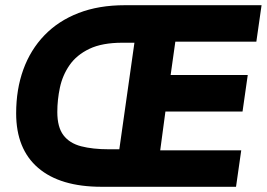

<svg xmlns="http://www.w3.org/2000/svg" viewBox="-20 -717 1024 737"><path d="M370 0Q211 0 126.5 -72.5Q42 -145 42 -282Q42 -374 69.5 -450Q97 -526 150.5 -581.5Q204 -637 281.5 -667Q359 -697 459 -697H984L964 -557H653L635 -429H931L911 -289H615L595 -140H906L886 0ZM398 -144H438L496 -553H450Q372 -553 323 -529.5Q274 -506 247 -467Q220 -428 210 -381Q200 -334 200 -287Q200 -229 223.5 -198Q247 -167 291.5 -155.5Q336 -144 398 -144Z"/></svg>

Font: Hanken Grotesk Black
Style: Italic
Weight: 900
Italic angle: -8°
Designer: Alfredo Marco Pradil
Foundry: Hanken Design Co.
Version: Version 3.013